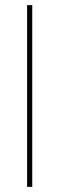

<svg xmlns="http://www.w3.org/2000/svg" viewBox="-20 -724 230 744"><path d="M85 0V-704H105V0Z"/></svg>

Font: Poppins Thin
Style: Regular
Weight: 250
Designer: Ninad Kale (Devanagari), Jonny Pinhorn (Latin)
Foundry: Indian Type Foundry
Version: Version 3.200;PS 1.000;hotconv 16.6.54;makeotf.lib2.5.65590